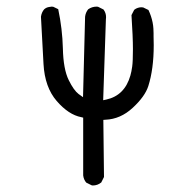

<svg xmlns="http://www.w3.org/2000/svg" viewBox="-20 -446 540 586"><path d="M263.2 120.1Q277.8 120.1 289.1 110.8L297.4 94.2L295.4 -80.1L302.2 -80.6Q347.7 -82.5 384.8 -116.7Q422.4 -151.4 432.6 -183.1Q449.2 -235.4 449.2 -308.1Q449.2 -321.3 448.7 -335Q448.7 -339.4 448.7 -344.7Q448.7 -350.1 448.2 -358.6Q447.8 -367.2 445.8 -377.4Q441.9 -397 433.1 -415.5L417 -423.3Q415 -423.8 410.9 -423.8Q406.7 -423.8 400.9 -422.1Q395 -420.4 389.6 -416L381.3 -399.9Q385.7 -333 385.7 -295.9Q385.7 -258.8 383.5 -242.9Q381.3 -227.1 377.9 -215.3Q360.4 -154.3 304.2 -142.1L294.9 -140.1L303.2 -386.7Q303.7 -390.1 303.7 -393.6Q303.7 -406.7 295.9 -417L279.3 -425.3Q277.3 -425.8 275.4 -425.8Q260.3 -425.8 249 -417.5Q241.2 -407.7 239.7 -395L233.4 -149.4Q221.2 -157.7 219.7 -159.2Q205.1 -170.4 189.9 -201.2Q173.3 -234.4 171.9 -298.3Q170.4 -357.9 157.7 -418L142.6 -425.3Q140.6 -425.8 137.7 -425.8Q134.8 -425.8 130.9 -424.8Q121.6 -423.8 114.7 -417.5Q106.9 -408.2 105 -395L112.8 -250.5Q116.7 -179.7 153.1 -137.7Q189.5 -95.7 228 -88.4L233.9 -86.9V89.4Q235.4 102.1 243.2 111.3L259.8 119.6Q261.2 120.1 263.2 120.1Z"/></svg>

Font: Bakudai
Style: ExtraLight
Weight: 200
Version: Version 1.48